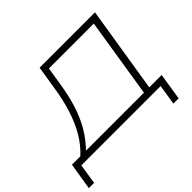

<svg xmlns="http://www.w3.org/2000/svg" viewBox="-220 -963 1373 1373"><g transform="rotate(-45 467.0 -276.0)"><path d="M-35 153 -2 -51H83Q141 -104 182.5 -174.5Q224 -245 252 -332.5Q280 -420 296 -524L325 -705H885L780 -51H905L873 153H820L844 0H42L18 153ZM140 -51H726L822 -654H368L347 -522Q330 -413 303 -328.5Q276 -244 236 -176.5Q196 -109 140 -51Z"/></g></svg>

Font: Nunito Sans 7pt Expanded ExtraLight
Style: Italic
Weight: 250
Width: 7
Italic angle: -9°
Designer: Vernon Adams
Foundry: Vernon Adams
Version: Version 3.101;gftools[0.9.27]